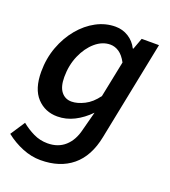

<svg xmlns="http://www.w3.org/2000/svg" viewBox="-133 -599 803 907"><g transform="rotate(20 268.0 -146.0)"><path d="M174 211Q128 211 82.5 192.5Q37 174 -2 143L46 70Q74 93 107 109Q140 125 178 125Q231 125 265.5 94Q300 63 313 8L338 -87Q303 -51 262.5 -30.5Q222 -10 178 -10Q116 -10 75.5 -53.5Q35 -97 35 -183Q35 -250 56.5 -308Q78 -366 114.5 -410Q151 -454 197 -478.5Q243 -503 293 -503Q329 -503 358.5 -484.5Q388 -466 404 -434H407L428 -491H515L415 7Q395 109 333 160Q271 211 174 211ZM217 -99Q246 -99 281 -116.5Q316 -134 344 -173L381 -355Q364 -387 343 -401Q322 -415 299 -415Q259 -415 224 -385Q189 -355 167.5 -305.5Q146 -256 146 -197Q146 -148 165.5 -123.5Q185 -99 217 -99Z"/></g></svg>

Font: Source Sans Pro SemiBold
Style: Italic
Weight: 600
Italic angle: -11°
Designer: Paul D. Hunt
Foundry: Adobe Systems Incorporated
Version: Version 1.095;hotconv 1.0.109;makeotfexe 2.5.65596